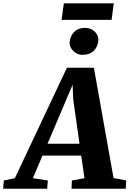

<svg xmlns="http://www.w3.org/2000/svg" viewBox="-98 -1162 798 1182"><path d="M-78.5 0 -74.5 -51 -6.5 -65 314 -745H480L601 -66L679 -51L676 0H342.5L344.5 -51L422 -65L402 -204H163.5L104.5 -65L196.5 -51L192.5 0ZM194.5 -277H391.5L353 -547.5L349 -640.5L311.5 -552ZM407.5 -824.5Q388 -824.5 369.8 -835.5Q351.5 -846.5 340.5 -864.2Q329.5 -882 330.5 -901Q333 -939 358.2 -964.8Q383.5 -990.5 424.5 -990.5Q461 -990.5 484.8 -968Q508.5 -945.5 507.5 -917Q507 -879 481.8 -851.8Q456.5 -824.5 407.5 -824.5ZM295 -1141.5H602.5L589 -1039.5H281Z"/></svg>

Font: Merriweather 20pt Black
Style: Italic
Weight: 900
Italic angle: -7.8°
Version: Version 2.101